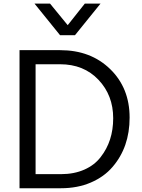

<svg xmlns="http://www.w3.org/2000/svg" viewBox="-20 -1006 778 1051"><path d="M86.9 24.4V-731.4H309.6Q476.6 -731.4 583 -627.9Q689.5 -524.4 689.5 -362.3Q689.5 -200.2 595.7 -91.8Q549.8 -38.1 477.1 -6.8Q404.3 24.4 313.5 24.4ZM168.9 -986.3H253.9L350.6 -868.2L444.3 -986.3H530.3L390.6 -813.5H308.6ZM174.8 -52.7H313.5Q385.7 -52.7 441.9 -77.6Q498 -102.5 531.2 -146.5Q599.6 -233.4 599.6 -358.9Q599.6 -484.4 519 -569.3Q438.5 -654.3 308.6 -654.3H174.8Z"/></svg>

Font: GenEi M Gothic v2 Regular
Style: Regular
Weight: 400
Version: Version 2.0